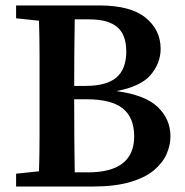

<svg xmlns="http://www.w3.org/2000/svg" viewBox="-20 -684 679 704"><path d="M298 -320H252Q252 -246 252.5 -180.5Q253 -115 254 -52H302Q472 -52 472 -184Q472 -253 430 -286.5Q388 -320 298 -320ZM308 -613H254Q253 -549 252.5 -485.5Q252 -422 252 -369H293Q371 -369 407 -400Q443 -431 443 -495Q443 -557 409.5 -585Q376 -613 308 -613ZM39 -617V-664H344Q459 -664 514 -619Q569 -574 569 -505Q569 -453 533 -410Q497 -367 407 -350Q512 -336 558.5 -291.5Q605 -247 605 -184Q605 -151 590.5 -118.5Q576 -86 543.5 -59Q511 -32 455.5 -16Q400 0 318 0H39V-47L123 -56Q125 -119 125 -183Q125 -247 125 -312V-351Q125 -415 125 -479.5Q125 -544 123 -608Z"/></svg>

Font: Source Serif 4 Semibold
Style: Regular
Weight: 600
Designer: Frank Grießhammer
Foundry: Adobe
Version: Version 4.005;hotconv 1.1.0;makeotfexe 2.6.0